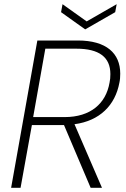

<svg xmlns="http://www.w3.org/2000/svg" viewBox="-20 -895 601 915"><path d="M78 0 132 -299H285L412 0H466L335 -303C455 -319 529 -393 549 -501C552 -514 553 -529 553 -544C553 -641 487 -702 351 -702H158L33 0ZM196 -663H344C452 -663 506 -623 506 -542C506 -527 505 -514 502 -501C485 -402 412 -337 288 -337H138ZM386 -755 529 -837 536 -875 393 -793 278 -875 271 -837Z"/></svg>

Font: Momo Neue ExtLt
Style: Italic
Weight: 200
Italic angle: -10°
Designer: Ninad Kale (Devanagari), Jonny Pinhorn (Latin)
Foundry: Indian Type Foundry
Version: 4.004